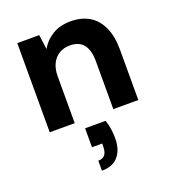

<svg xmlns="http://www.w3.org/2000/svg" viewBox="-143 -619 905 1010"><g transform="rotate(-20 309.5 -113.5)"><path d="M65 0V-499H188L199 -417Q222 -459 264.5 -485Q307 -511 367 -511Q429 -511 472 -484.5Q515 -458 538 -407Q561 -356 561 -282V0H421V-269Q421 -329 396.5 -361Q372 -393 319 -393Q286 -393 260 -377.5Q234 -362 219.5 -332.5Q205 -303 205 -261V0ZM254 284V228Q280 228 292 212.5Q304 197 304 165V150H247V44H362Q371 71 374.5 97Q378 123 378 146Q378 210 347 247Q316 284 254 284Z"/></g></svg>

Font: DM Sans 20pt ExtraBold
Style: Regular
Weight: 800
Version: Version 4.004;gftools[0.9.30]